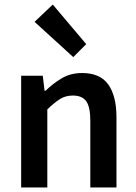

<svg xmlns="http://www.w3.org/2000/svg" viewBox="-20 -824 600 844"><path d="M73 0V-491H168L176 -425H180Q213 -457 251.5 -480Q290 -503 341 -503Q420 -503 456 -452.5Q492 -402 492 -308V0H377V-293Q377 -354 359 -379Q341 -404 300 -404Q268 -404 243.5 -388.5Q219 -373 188 -343V0ZM302 -573 132 -728 212 -804 359 -630Z"/></svg>

Font: TT Toshiba Sans Medium
Style: Regular
Weight: 500
Designer: Paul D. Hunt
Foundry: Toshiba Corporation
Version: Version 2.020;PS 2.000;hotconv 1.0.86;makeotf.lib2.5.63406